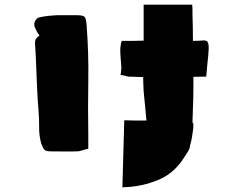

<svg xmlns="http://www.w3.org/2000/svg" viewBox="-20 -792 1040 822"><path d="M852 -619Q870 -620 872.5 -602Q875 -584 871 -549Q867 -514 863 -464Q849 -464 835.5 -463.5Q822 -463 808 -463V-417Q808 -381 806.5 -344Q805 -307 804 -269Q808 -263 808 -259Q808 -246 806 -232.5Q804 -219 802 -205Q800 -192 796.5 -180Q793 -168 791 -156Q788 -148 784 -142Q780 -136 776.5 -130.5Q773 -125 769 -119Q729 -55 669 -27Q609 1 538 8Q529 9 520.5 9Q512 9 504 10L512 -277Q536 -276 560 -276Q584 -276 607 -276Q604 -308 601 -339.5Q598 -371 595 -401Q594 -418 593.5 -434Q593 -450 593 -462Q577 -463 561 -463Q545 -463 529 -464Q521 -466 514 -468Q507 -470 496 -471Q501 -496 498.5 -520.5Q496 -545 495 -569.5Q494 -594 501 -617Q524 -617 548 -617Q572 -617 595 -618V-772H803Q804 -762 804 -751.5Q804 -741 804 -731Q805 -703 805.5 -674.5Q806 -646 806 -617Q818 -617 830 -617.5Q842 -618 852 -619ZM130 -604Q129 -618 134 -625.5Q139 -633 149 -640Q139 -652 130 -673Q121 -694 137 -711Q140 -716 154.5 -719Q169 -722 186.5 -724Q204 -726 217 -726.5Q230 -727 230 -727H306Q336 -727 342.5 -719.5Q349 -712 351 -681Q360 -563 358 -446Q356 -329 358 -212V-155Q345 -153 333 -148.5Q321 -144 310 -144Q282 -143 254 -143.5Q226 -144 197 -144Q178 -144 171 -150.5Q164 -157 157 -176Q147 -211 147.5 -246.5Q148 -282 145 -317Q141 -364 139 -411.5Q137 -459 135 -507Q134 -532 133 -556Q132 -580 130 -604ZM499 -617 501 -619V-617Z"/></svg>

Font: Palette Mosaic
Style: Regular
Weight: 400
Designer: Shibuyafont
Version: Version 1.001